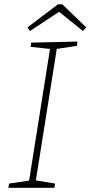

<svg xmlns="http://www.w3.org/2000/svg" viewBox="-20 -890 429 910"><path d="M345 -673 249 -658 150 -35 241 -20 238 0H20L23 -20L118 -34L217 -658L125 -668L128 -688L347 -693ZM122 -743 110 -760 254 -869 275 -870 389 -760 373 -743 260 -834Z"/></svg>

Font: Bitter ExtraLight
Style: Italic
Weight: 200
Italic angle: -9°
Designer: Sol Matas, and Bitter project Authors
Foundry: Sol Matas
Version: Version 2.001